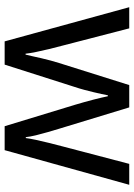

<svg xmlns="http://www.w3.org/2000/svg" viewBox="105 -682 576 826"><g transform="rotate(90 393.0 -269.0)"><path d="M431 -303Q425 -324 419 -344.5Q413 -365 408.5 -383.5Q404 -402 400 -418Q396 -434 394 -445H390Q388 -434 384.5 -418Q381 -402 376.5 -383Q372 -364 366.5 -343.5Q361 -323 354 -302L258 -1H158L11 -537H102L176 -251Q184 -222 191 -192.5Q198 -163 203.5 -136.5Q209 -110 211 -91H215Q218 -103 222 -121Q226 -139 230.5 -159Q235 -179 240.5 -199Q246 -219 251 -235L346 -537H442L534 -235Q541 -212 548.5 -186Q556 -160 562 -135.5Q568 -111 570 -92H574Q576 -109 581.5 -134.5Q587 -160 594.5 -190.5Q602 -221 610 -251L685 -537H775L626 -1H523Z"/></g></svg>

Font: utamil85
Style: Book
Weight: 400
Designer: Jelle Bosma - Monotype Design Team
Foundry: Monotype Imaging Inc.
Version: Version 2.003